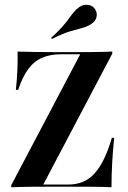

<svg xmlns="http://www.w3.org/2000/svg" viewBox="-20 -788 538 808"><path d="M27.4 0V-8.9L317.7 -559.7H237.1Q191.1 -559.7 156.9 -544.8Q122.6 -529.8 98.4 -496.8Q74.2 -463.7 56.5 -409.7H46.8Q51.6 -454.8 53.2 -495.2Q54.8 -535.5 54 -571Q82.3 -570.2 123.4 -569.4Q164.5 -568.5 225.8 -568.5H291.9Q329.8 -568.5 372.6 -569Q415.3 -569.4 452.4 -571V-562.1L162.1 -11.3H266.1Q301.6 -11.3 329.4 -23Q357.3 -34.7 379 -59.3Q400.8 -83.9 418.5 -121Q436.3 -158.1 450.8 -208.1H460.5Q454.8 -153.2 452 -101.2Q449.2 -49.2 449.2 0Q417.7 -1.6 371.4 -2Q325 -2.4 254.8 -2.4H191.9Q152.4 -2.4 108.9 -2Q65.3 -1.6 27.4 0ZM198.4 -624.2 195.2 -629Q224.2 -654.8 241.5 -674.6Q258.9 -694.4 269.8 -709.7Q280.6 -725 290.3 -736.7Q300 -748.4 314.5 -758.9Q331.5 -770.2 351.2 -767.3Q371 -764.5 380.6 -748.4Q390.3 -733.1 385.9 -715.3Q381.5 -697.6 362.9 -686.3Q345.2 -675 325.4 -670.2Q305.6 -665.3 275.8 -656.5Q246 -647.6 198.4 -624.2Z"/></svg>

Font: Playfair 144pt SemiCondensed
Style: Bold
Weight: 700
Width: 4
Designer: Claus Eggers Sørensen
Foundry: Claus Eggers Sørensen
Version: Version 2.203